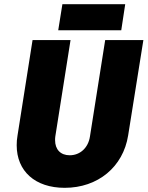

<svg xmlns="http://www.w3.org/2000/svg" viewBox="-20 -892 707 920"><path d="M259 -747H561L580 -872H279ZM290 8C449 8 570 -92 594 -243L667 -700H484L411 -238C403 -184 364 -148 314 -148C270 -148 244 -176 244 -220C244 -226 244 -232 245 -238L318 -700H136L64 -243C61 -227 60 -211 60 -196C60 -72 148 8 290 8Z"/></svg>

Font: Arthouse Owned Black
Style: Italic
Weight: 900
Italic angle: -10°
Designer: Jeremy Tribby
Foundry: Tribby Type
Version: Version 1.000;PS 001.000;hotconv 1.0.88;makeotf.lib2.5.64775